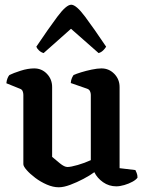

<svg xmlns="http://www.w3.org/2000/svg" viewBox="-20 -790 614 814"><path d="M229 4Q205 4 178.5 -7.5Q152 -19 129.5 -36Q107 -53 93 -69Q79 -85 79 -94V-388Q79 -396 76 -403.5Q73 -411 64 -414L7 -437Q8 -449 12 -458.5Q16 -468 20 -472Q36 -480 67 -490Q98 -500 125 -500Q157 -500 179 -477Q201 -454 201 -421V-125Q215 -113 234 -97.5Q253 -82 266 -82Q280 -82 309.5 -90.5Q339 -99 365 -111V-388Q365 -396 361.5 -403.5Q358 -411 349 -414L280 -438Q281 -451 285 -459.5Q289 -468 292 -472Q303 -477 324 -483.5Q345 -490 369 -495Q393 -500 410 -500Q442 -500 464.5 -477Q487 -454 487 -421V-77L554 -69Q556 -65 559.5 -56.5Q563 -48 563 -37Q557 -28 541.5 -19.5Q526 -11 507 -5.5Q488 0 473 0Q442 0 417 -17.5Q392 -35 380 -60Q361 -46 333.5 -31.5Q306 -17 278 -6.5Q250 4 229 4ZM165 -565Q154 -568 145.5 -576Q137 -584 134 -592Q185 -668 223 -719Q261 -770 282 -770Q303 -770 341 -719Q379 -668 430 -592Q426 -585 417.5 -576.5Q409 -568 398 -565L281 -668Z"/></svg>

Font: Texturina 72pt
Style: Bold
Weight: 700
Designer: Guillermo Torres Carreño
Foundry: Omnibus-Type
Version: Version 1.002; ttfautohint (v1.8.3)